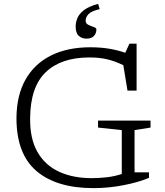

<svg xmlns="http://www.w3.org/2000/svg" viewBox="-20 -961 852 991"><path d="M674.5 -71.5H749V-43Q694.5 -20 617 -5Q539.5 10 462.5 10Q271.5 10 168 -78.5Q64.5 -167 65 -353Q66 -470 112.2 -551.2Q158.5 -632.5 243.8 -674.8Q329 -717 446 -717Q499 -717 543.8 -709.5Q588.5 -702 626.5 -688.5L648 -735.5H685V-493.5H638L616.5 -624.5Q571 -646.5 530.8 -655.5Q490.5 -664.5 441.5 -664.5Q296 -664.5 216.5 -588.8Q137 -513 135.5 -352Q134 -245.5 173.2 -176.8Q212.5 -108 284.5 -74.8Q356.5 -41.5 453.5 -41.5Q491 -41.5 531 -46Q571 -50.5 608.5 -63V-289.5L486 -302.5V-338.5H757V-302.5L674.5 -289.5ZM477.5 -809.5Q477.5 -789 464.8 -775.2Q452 -761.5 426 -761.5Q403 -761.5 386.8 -775.8Q370.5 -790 370.5 -824.5Q370.5 -845.5 379.5 -867.5Q388.5 -889.5 413.5 -908.8Q438.5 -928 486.5 -941L494.5 -914Q452 -904 437 -888.2Q422 -872.5 422 -854Q422 -839.5 436 -832.8Q450 -826 463.8 -821.5Q477.5 -817 477.5 -809.5Z"/></svg>

Font: Newsreader 6pt Light
Style: Regular
Weight: 300
Designer: Hugues Gentile
Foundry: Production Type
Version: Version 1.003; ttfautohint (v1.8.3)